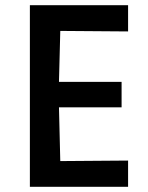

<svg xmlns="http://www.w3.org/2000/svg" viewBox="-20 -719 571 739"><path d="M95 0V-699H473V-598L212 -600L207 -404H448V-306H207L212 -99L473 -101V0Z"/></svg>

Font: Ruda
Style: Bold
Weight: 700
Designer: Mariela Monsalve and Angelina Sanchez
Foundry: Mariela Monsalve and Angelina Sanchez
Version: Version 2.000